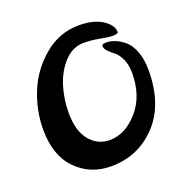

<svg xmlns="http://www.w3.org/2000/svg" viewBox="-134 -881 999 1016"><g transform="rotate(-20 366.0 -373.0)"><path d="M416 -753Q499 -753 548 -720.5Q597 -688 597 -650Q597 -639 567 -639Q544 -639 497.5 -648Q451 -657 408 -657Q346 -657 299 -607Q252 -557 229.5 -485Q207 -413 207 -337Q207 -233 251.5 -179.5Q296 -126 363 -126Q451 -126 523 -208Q595 -290 595 -419Q595 -466 579.5 -499Q564 -532 545.5 -546Q527 -560 511.5 -575.5Q496 -591 496 -607Q496 -618 521 -618Q544 -618 568.5 -608.5Q593 -599 620 -577.5Q647 -556 664.5 -511Q682 -466 682 -405Q682 -211 579 -102Q476 7 322 7Q207 7 128.5 -72Q50 -151 50 -299Q50 -406 92 -508Q134 -610 220 -681.5Q306 -753 416 -753Z"/></g></svg>

Font: LeckerliOne
Style: Regular
Weight: 400
Designer: Gesine Todt
Foundry: Gesine Todt
Version: Version 1.000